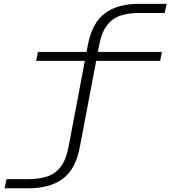

<svg xmlns="http://www.w3.org/2000/svg" viewBox="-20 -770 915 998"><path d="M3.5 208.5 14 161H130.5Q181.5 161 223.2 148Q265 135 294 98.8Q323 62.5 336.5 -7.5L421 -453.5H168L177 -500H430L437 -538Q460 -653.5 526.5 -701.8Q593 -750 699.5 -750H846.5L836 -702.5H701Q650 -702.5 608.2 -689.5Q566.5 -676.5 537.5 -640.2Q508.5 -604 495 -533.5L488.5 -500H821.5L812.5 -453.5H480L394.5 -3.5Q372 112 305.2 160.2Q238.5 208.5 132 208.5Z"/></svg>

Font: Trispace SemiExpanded ExtraLight
Style: Regular
Weight: 200
Width: 6
Designer: Tyler Finck
Foundry: Etcetera Type Company
Version: Version 1.210; ttfautohint (v1.8.3)